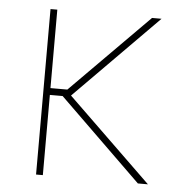

<svg xmlns="http://www.w3.org/2000/svg" viewBox="-45 -588 589 631"><g transform="rotate(5 250.0 -273.0)"><path d="M119.1 -545.9V0H96.7V-545.9ZM462.9 -545.9 184.6 -264.6H104.5V-287.1H174.8L431.6 -545.9ZM432.6 0 156.2 -269.5 182.6 -274.4 465.8 0Z"/></g></svg>

Font: Inter Thin
Style: Regular
Weight: 250
Designer: Rasmus Andersson
Foundry: rsms
Version: Version 4.001;git-66647c0bb